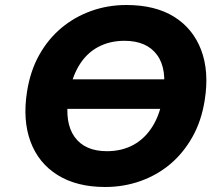

<svg xmlns="http://www.w3.org/2000/svg" viewBox="-20 -736 894 767"><path d="M182 -301 200 -419H717L698 -301ZM400 11Q287 11 210.5 -36.5Q134 -84 102 -170Q70 -256 88 -370Q101 -453 137 -517Q173 -581 226 -625Q279 -669 345 -692.5Q411 -716 485 -716Q600 -716 675.5 -669Q751 -622 783.5 -536.5Q816 -451 798 -337Q785 -253 748.5 -188.5Q712 -124 659.5 -80Q607 -36 540.5 -12.5Q474 11 400 11ZM407 -132Q467 -132 513.5 -157.5Q560 -183 590.5 -233Q621 -283 631 -353Q649 -460 607.5 -516.5Q566 -573 477 -573Q418 -573 371.5 -548Q325 -523 295.5 -474Q266 -425 254 -353Q237 -246 278 -189Q319 -132 407 -132Z"/></svg>

Font: Nunito Sans 6pt ExtraBold
Style: Italic
Weight: 800
Italic angle: -9°
Version: Version 3.101;gftools[0.9.27]